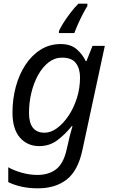

<svg xmlns="http://www.w3.org/2000/svg" viewBox="-20 -786 619 1046"><path d="M186 240Q137 240 95.5 230.5Q54 221 25 206V125Q51 141 95.5 154Q140 167 183 167Q245 167 284.5 137Q324 107 341 37L350 -1Q354 -22 360 -44.5Q366 -67 370.5 -83Q375 -99 375 -99H371Q336 -55 293 -22.5Q250 10 194 10Q129 10 88.5 -36.5Q48 -83 48 -173Q48 -246 66 -313Q84 -380 118.5 -432.5Q153 -485 201.5 -515.5Q250 -546 311 -546Q365 -546 397.5 -518Q430 -490 447 -453H451L484 -536H551L429 31Q405 144 343.5 192Q282 240 186 240ZM223 -63Q257 -63 291 -88Q325 -113 353.5 -155.5Q382 -198 399 -252Q416 -306 416 -364Q416 -412 393.5 -442Q371 -472 318 -472Q278 -472 245 -446.5Q212 -421 188 -378Q164 -335 151 -281Q138 -227 138 -171Q138 -63 223 -63ZM301 -606V-616Q307 -632 324 -659Q341 -686 363 -715Q385 -744 407 -766H456V-753Q445 -736 431.5 -710Q418 -684 405.5 -656Q393 -628 385 -606Z"/></svg>

Font: BC Sans
Style: Italic
Weight: 400
Italic angle: -12°
Designer: Monotype Design Team
Designer: Province of B.C.
Foundry: Monotype Imaging Inc.
Version: Version 2.000;GOOG;noto-source:20170915:90ef993387c0